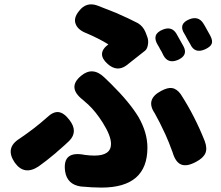

<svg xmlns="http://www.w3.org/2000/svg" viewBox="-20 -799 1002 870"><path d="M440 51Q399 51 346 46Q284 37 275 -23Q262 -118 365 -97Q388 -94 408 -94Q483 -94 483 -147Q483 -184 445 -244Q414 -293 380 -325Q377 -327 372 -332Q361 -342 355 -347Q283 -403 348 -456Q400 -499 453 -448Q463 -439 483 -419Q567 -336 608 -268Q648 -198 648 -130Q648 51 440 51ZM47 -62Q1 -129 69 -171Q137 -217 192 -266Q221 -294 245.5 -291Q270 -288 295 -255Q335 -203 294 -161Q277 -144 236 -109Q234 -107 233 -106Q189 -69 155 -45Q90 -2 47 -62ZM762 -109Q745 -156 729 -191Q702 -249 681 -286Q638 -349 710 -387Q740 -403 759 -400Q781 -397 799 -372Q863 -273 908 -159Q920 -126 910.5 -104.5Q901 -83 869 -66Q827 -43 801 -53.5Q775 -64 762 -109ZM468 -509Q415 -556 471 -598Q427 -625 373 -648Q333 -663 323 -690Q312 -717 338 -749Q371 -792 421 -774Q430 -770 449 -763Q487 -748 505 -741Q565 -715 605 -694Q628 -680 639 -654L647 -633Q654 -615 650 -595Q647 -577 637 -569Q601 -541 552 -502Q510 -472 468 -509ZM720 -549Q718 -554 713 -563.5Q708 -573 705 -577Q704 -580 700.5 -586Q697 -592 695 -595Q665 -644 718 -665Q758 -681 779 -647Q793 -623 811 -590Q834 -548 785 -527Q741 -509 720 -549ZM842 -599Q837 -607 827 -625Q825 -629 821.5 -635.5Q818 -642 816 -645Q786 -691 839 -712Q878 -727 900 -695Q902 -691 908 -682Q925 -652 933 -637Q945 -614 939 -600Q933 -586 908 -575Q862 -555 842 -599Z"/></svg>

Font: GenSenRounded TW H
Style: Regular
Weight: 900
Version: Version 1.501;PS 1;hotconv 16.6.51;makeotf.lib2.5.65220